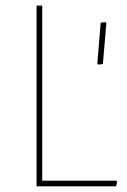

<svg xmlns="http://www.w3.org/2000/svg" viewBox="-20 -657 448 677"><path d="M389.2 0H108.9V-637.2H128.9V-20H390.1L393.1 -16.1ZM323.2 -433.1 335 -577.1 352.1 -579.1 355 -575.2 342.8 -431.2 326.2 -429.2Z"/></svg>

Font: Datalegreya
Style: Dot
Weight: 700
Designer: Figs Lab
Foundry: Figs Lab
Version: Version 1.002;PS 001.002;hotconv 1.0.70;makeotf.lib2.5.58329